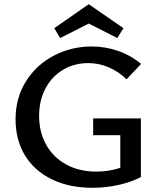

<svg xmlns="http://www.w3.org/2000/svg" viewBox="-20 -886 761 913"><path d="M266 -705 238 -752 402 -866 567 -752 538 -705 402 -774ZM423 -323H650V-44Q601 -19 541.5 -6Q482 7 420 7Q309 7 226 -33.5Q143 -74 98.5 -147.5Q54 -221 54 -318Q54 -422 104.5 -501Q155 -580 238 -622.5Q321 -665 416 -665Q481 -665 541.5 -644Q602 -623 651 -582L582 -509Q542 -547 495.5 -566.5Q449 -586 400 -586Q333 -586 279.5 -554Q226 -522 196 -465Q166 -408 166 -335Q166 -257 200 -197Q234 -137 295.5 -103.5Q357 -70 438 -70Q498 -70 552 -88V-243H423Z"/></svg>

Font: Ysabeau Infant Semibold
Style: Regular
Weight: 600
Designer: Christian Thalmann (Catharsis Fonts)
Version: Version 0.003